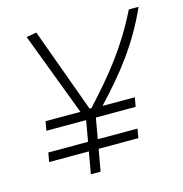

<svg xmlns="http://www.w3.org/2000/svg" viewBox="-104 -796 848 891"><g transform="rotate(-15 319.5 -350.5)"><path d="M76.7 -248.5H267.6L250 -148.9H59.1L51.3 -105H242.2L223.6 0H270.5L289.1 -105H480L487.8 -148.9H296.9L314 -247.1C314.5 -247.6 314.9 -248 315.4 -248.5H505.4L513.2 -292.5H357.9C476.1 -417.5 567.9 -534.7 638.7 -693.4H591.8C512.2 -532.7 425.3 -426.3 305.7 -295.9H296.9L149.4 -700.7L100.6 -692.4L252 -292.5H84.5Z"/></g></svg>

Font: Cascadia Code PL ExtraLight
Style: Italic
Weight: 200
Italic angle: -10°
Monospace: yes
Designer: Aaron Bell
Foundry: Saja Typeworks
Version: Version 2404.023